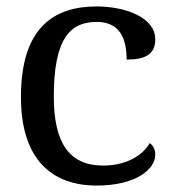

<svg xmlns="http://www.w3.org/2000/svg" viewBox="-20 -566 532 596"><path d="M280 10C401 10 462 -40 462 -86C462 -103 455 -114 445 -122C421 -80 367 -52 300 -52C194 -52 147 -124 147 -266C147 -447 198 -498 280 -498C353 -498 373 -445 373 -381C432 -381 462 -398 462 -444C462 -513 367 -546 280 -546C146 -546 45 -479 45 -265C45 -69 143 10 280 10Z"/></svg>

Font: Noto Serif
Style: Regular
Weight: 400
Designer: Monotype Design Team
Foundry: Monotype Imaging Inc.
Version: Version 2.015